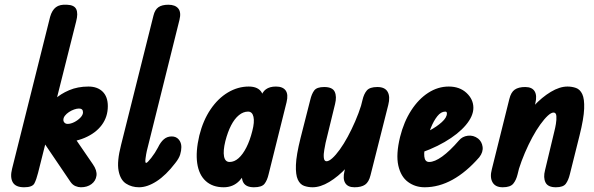

<svg xmlns="http://www.w3.org/2000/svg" viewBox="-20 -792 2512 812"><path d="M82 0Q46 0 34 -21Q22 -42 31 -78L192 -721Q200 -749 216.5 -761.5Q233 -774 263 -772Q294 -771 302.5 -753Q311 -735 302 -701L141 -61Q134 -33 125.5 -16.5Q117 0 82 0ZM322 0Q311 0 299 -5Q287 -10 278 -23L131 -240L172 -390L373 -97Q391 -71 388 -49Q385 -27 367 -13.5Q349 0 322 0ZM228 -189Q203 -189 179.5 -212.5Q156 -236 156 -273Q156 -294 170 -320.5Q184 -347 210 -371Q236 -395 272.5 -410.5Q309 -426 354 -426Q392 -426 414 -404.5Q436 -383 436 -343Q436 -298 410.5 -263.5Q385 -229 338 -209Q291 -189 228 -189ZM266 -268Q279 -268 294 -275.5Q309 -283 320 -294.5Q331 -306 331 -317Q331 -333 314 -333Q305 -333 293.5 -329Q282 -325 271.5 -318Q261 -311 254.5 -302.5Q248 -294 248 -285Q248 -278 253 -273Q258 -268 266 -268Z M568 0Q537 0 513 -15.5Q489 -31 481.5 -70Q474 -109 492 -179L629 -726Q635 -751 650 -761.5Q665 -772 692 -772Q721 -772 734 -756Q747 -740 739 -708L601 -154Q598 -141 595.5 -122Q593 -103 598 -103Q603 -103 619.5 -124Q636 -145 648 -168Q659 -191 673 -203Q687 -215 706 -215Q725 -215 736 -202Q747 -189 747 -170Q747 -155 742 -138.5Q737 -122 721 -102Q682 -51 642.5 -25.5Q603 0 568 0Z M926 0Q879 0 850 -26.5Q821 -53 814 -102Q807 -151 823 -219Q839 -283 870.5 -329.5Q902 -376 944 -401Q986 -426 1032 -426Q1073 -426 1087.5 -399.5Q1102 -373 1097 -325.5Q1092 -278 1075 -214Q1058 -152 1038.5 -103.5Q1019 -55 992.5 -27.5Q966 0 926 0ZM951 -107Q971 -107 989 -123Q1007 -139 1022 -168.5Q1037 -198 1047 -238Q1057 -276 1052 -298Q1047 -320 1029 -320Q1009 -320 990.5 -305Q972 -290 957.5 -262Q943 -234 933 -195Q923 -154 927.5 -130.5Q932 -107 951 -107ZM1054 0Q1021 0 1009.5 -19.5Q998 -39 1007 -74L1083 -379Q1094 -426 1147 -426Q1176 -426 1188 -409.5Q1200 -393 1192 -360L1116 -55Q1110 -29 1098.5 -14.5Q1087 0 1054 0Z M1302 0Q1283 0 1266 -6Q1249 -12 1239.5 -32.5Q1230 -53 1231.5 -94.5Q1233 -136 1251 -208L1292 -369Q1298 -395 1309 -409.5Q1320 -424 1351 -424Q1386 -424 1395.5 -404Q1405 -384 1397 -352L1357 -188Q1355 -177 1351.5 -158.5Q1348 -140 1349.5 -125Q1351 -110 1361 -110Q1371 -110 1385.5 -123Q1400 -136 1417 -159.5Q1434 -183 1450.5 -213.5Q1467 -244 1482 -278.5Q1497 -313 1508 -348L1509 -169Q1482 -122 1446 -83.5Q1410 -45 1372.5 -22.5Q1335 0 1302 0ZM1479 0Q1451 0 1440 -18Q1429 -36 1437 -69L1513 -369Q1519 -395 1531.5 -409.5Q1544 -424 1576 -424Q1608 -424 1619.5 -403.5Q1631 -383 1622 -348L1547 -51Q1540 -22 1524 -11Q1508 0 1479 0Z M1776 0Q1736 0 1705.5 -22.5Q1675 -45 1664.5 -92Q1654 -139 1672 -213Q1688 -277 1719 -325Q1750 -373 1791 -399.5Q1832 -426 1878 -426Q1924 -426 1953 -399Q1982 -372 1982 -336Q1982 -301 1950 -263Q1918 -225 1860.5 -191.5Q1803 -158 1724 -134L1737 -217Q1766 -224 1796.5 -240Q1827 -256 1848.5 -275.5Q1870 -295 1870 -312Q1870 -316 1868.5 -318Q1867 -320 1863 -320Q1845 -320 1829.5 -300.5Q1814 -281 1802 -251Q1790 -221 1782 -189Q1772 -153 1774.5 -130Q1777 -107 1795 -107Q1818 -107 1850 -130Q1882 -153 1921 -198Q1935 -215 1958.5 -218Q1982 -221 2002 -206Q2018 -193 2021 -171Q2024 -149 2007 -127Q1952 -64 1894 -32Q1836 0 1776 0Z M2331 0Q2297 0 2287 -20.5Q2277 -41 2285 -72L2325 -239Q2328 -250 2331 -268Q2334 -286 2333 -301Q2332 -316 2321 -316Q2311 -316 2296.5 -302.5Q2282 -289 2265 -265.5Q2248 -242 2231.5 -211.5Q2215 -181 2200 -146Q2185 -111 2174 -76L2173 -258Q2201 -305 2236.5 -343Q2272 -381 2309.5 -403.5Q2347 -426 2380 -426Q2399 -426 2416 -420Q2433 -414 2442.5 -394Q2452 -374 2450.5 -332.5Q2449 -291 2431 -219L2390 -55Q2384 -30 2373 -15Q2362 0 2331 0ZM2106 0Q2075 0 2063 -21Q2051 -42 2060 -76L2134 -373Q2141 -402 2157 -413Q2173 -424 2201 -424Q2230 -424 2241 -406Q2252 -388 2244 -355L2169 -55Q2163 -30 2150.5 -15Q2138 0 2106 0Z"/></svg>

Font: Edu TAS Beginner
Style: Bold
Weight: 700
Version: Version 1.003